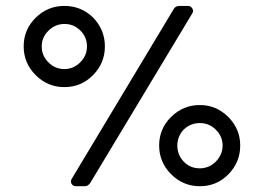

<svg xmlns="http://www.w3.org/2000/svg" viewBox="-20 -645 914 665"><path d="M203.1 -624.5Q261.2 -624.5 302.7 -584Q343.3 -541.5 343.3 -484.4Q343.3 -426.3 302.2 -384.8Q261.2 -343.3 203.1 -343.3Q145 -343.3 103.5 -384.8Q62 -426.3 62 -484.4Q62 -542.5 103.5 -583.5Q145 -624.5 203.1 -624.5ZM672.4 -281.2Q729.5 -281.2 770.8 -239.7Q812 -198.2 812 -141.1Q812 -83 771.2 -41.5Q730.5 0 672.4 0Q614.3 0 572.8 -41.5Q531.2 -83 531.2 -141.1Q531.2 -199.2 572.8 -240.2Q614.3 -281.2 672.4 -281.2ZM672.4 -218.8Q640.1 -218.8 616.2 -196.3Q594.2 -172.4 594.2 -141.1Q594.2 -108.9 616.2 -85.4Q638.2 -62 672.4 -62Q703.6 -62 727.1 -85Q751 -108.9 751 -141.1Q751 -172.4 727.1 -196.3Q703.6 -218.8 672.4 -218.8ZM273.9 0H242.7Q233.4 0 228.3 -7.8Q223.1 -15.6 228 -24.9L582 -614.3Q588.4 -624.5 601.6 -624.5H631.8Q640.1 -624.5 645.8 -616.2Q651.4 -607.9 646.5 -599.6L292.5 -11.2Q284.2 0 273.9 0ZM203.1 -405.8Q234.4 -405.8 257.8 -429Q281.2 -452.1 281.2 -484.4Q281.2 -516.6 258.3 -539.3Q235.4 -562 203.4 -562Q171.4 -562 147.9 -538.8Q124.5 -515.6 124.5 -484.4Q124.5 -452.1 147.7 -429Q170.9 -405.8 203.1 -405.8Z"/></svg>

Font: GOSTRUS
Style: type_B
Weight: 400
Designer: Юрий и Татьяна Кривогуз
Version: Version 02.00